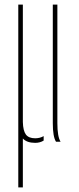

<svg xmlns="http://www.w3.org/2000/svg" viewBox="-20 -620 345 840"><path d="M60 200V-600H80V-86Q81 -48 93.2 -31.5Q105.5 -15 134 -15Q154.5 -15 171 -24.5V-5Q155 5 134 5Q97.5 5 80 -14V200ZM225 0Q211 -22 211 -81V-600H231V-81Q231 -22 245 0Z"/></svg>

Font: Big Shoulders Stencil Display Thin
Style: Regular
Weight: 100
Designer: Patric King
Foundry: XO Type Co
Version: Version 1.000